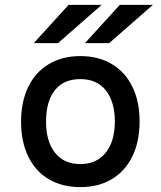

<svg xmlns="http://www.w3.org/2000/svg" viewBox="-20 -752 656 784"><path d="M66 -255Q66 -337 95.5 -397.5Q125 -458 180 -490.5Q235 -523 308 -523Q382 -523 436.5 -490.5Q491 -458 520.5 -398Q550 -338 550 -256Q550 -174 520.5 -113.5Q491 -53 436.5 -20.5Q382 12 308 12Q234 12 179.5 -20Q125 -52 95.5 -112.5Q66 -173 66 -255ZM449 -256Q449 -336 412.5 -382.5Q376 -429 308 -429Q240 -429 204 -383.5Q168 -338 168 -255Q168 -175 204.5 -128.5Q241 -82 308 -82Q375 -82 412 -129Q449 -176 449 -256ZM118 -576 260 -732H395L217 -576ZM327 -576 469 -732H604L426 -576Z"/></svg>

Font: Overpass Mono Light
Style: Bold
Weight: 600
Monospace: yes
Designer: Delve Withrington, Dave Bailey
Foundry: Delve Fonts
Version: Version 1.000;DELV;Overpass